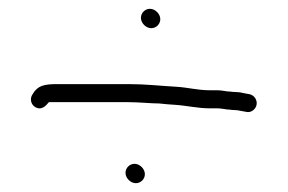

<svg xmlns="http://www.w3.org/2000/svg" viewBox="-20 -511 653 436"><path d="M265 -118.5C265 -106.5 276.5 -95 288.5 -95C299.7 -95 309 -104.3 309 -115.5C309 -127.5 297.5 -139 285.5 -139C274.3 -139 265 -129.7 265 -118.5ZM300 -470.5C300 -458.5 311.5 -447 323.5 -447C334.7 -447 344 -456.3 344 -467.5C344 -479.5 332.5 -491 320.5 -491C309.3 -491 300 -481.7 300 -470.5ZM342 -276C353.3 -274.7 365 -273.7 377 -273C404 -271.3 428.7 -265 456 -265H474C483.8 -265 493.1 -262 502 -262C506 -261.3 510 -261 514 -261C517.3 -261 522 -260.3 528 -259L539 -257C544.3 -255.7 549.3 -256.7 554 -260C569.3 -270.9 563.7 -292.8 547 -297L536 -299C528 -301 521.3 -302 516 -302C512 -302 507.7 -302.3 503 -303C493.5 -303 485.1 -306 474 -306H457C428.7 -306 406.9 -312.5 380 -314C342.8 -316.1 311.2 -320 272 -320H110C80.1 -320 65.3 -316.7 54 -297C46.9 -287.1 50.4 -274 59 -268.5C73.7 -259.1 84 -270.3 91 -279H272C294.9 -279 323.6 -276 342 -276Z"/></svg>

Font: HoneyBee
Style: SeLit
Weight: 300
Foundry: Cannot Into Space Fonts
Version: Version 0.89